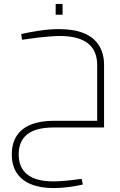

<svg xmlns="http://www.w3.org/2000/svg" viewBox="-20 -648 609 976"><path d="M395 261 401 290Q371 297 331.5 302.5Q292 308 252 308Q185 308 137.5 288.5Q90 269 65 231Q40 193 40 137Q40 81 64.5 43Q89 5 137 -14.5Q185 -34 253 -34H474V0H253Q163 0 119 34.5Q75 69 75 137Q75 204 119 239Q163 274 251 274Q277 274 311 271Q345 268 395 261ZM92 -446 88 -475Q127 -484 179 -492Q231 -500 281 -500Q355 -500 405.5 -479.5Q456 -459 482.5 -418Q509 -377 509 -317V0H474V-317Q474 -391 426.5 -428Q379 -465 284 -465Q263 -465 236 -463Q209 -461 174 -457Q139 -453 92 -446ZM263 -573V-628H298V-573Z"/></svg>

Font: TitilliumWeb ExtraLight
Style: Regular
Weight: 400
Designer: Mohamed Gaber, Accademia di Belle Arti di Urbino and others
Foundry: Kief Type Foundry, Accademia di Belle Arti di Urbino and others
Version: Version 3.000; ttfautohint (v1.8.2)